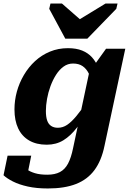

<svg xmlns="http://www.w3.org/2000/svg" viewBox="-47 -823 739 1088"><path d="M323 -604H448L612 -773L619 -803H551L364 -689L440 -684L304 -803H239L232 -773ZM367 17 461 -425 468 -427 554 -547H663L545 4Q528 87 488.5 140.5Q449 194 384 219.5Q319 245 224 245Q160 245 110.5 234Q61 223 26.5 205.5Q-8 188 -27 170L-4 59H130L104 188Q91 185 83 175Q75 165 71.5 152Q68 139 69 127Q70 115 75 109Q87 123 105 136.5Q123 150 151.5 158.5Q180 167 221 167Q264 167 292.5 152Q321 137 338.5 104Q356 71 367 17ZM526 -368 476 -344Q469 -380 456 -406.5Q443 -433 421.5 -448Q400 -463 367 -463Q337 -463 313 -445.5Q289 -428 270.5 -399Q252 -370 239 -334.5Q226 -299 219.5 -262.5Q213 -226 213 -194Q213 -162 220 -141Q227 -120 242.5 -109.5Q258 -99 281 -99Q309 -99 333.5 -115.5Q358 -132 385.5 -165Q413 -198 446 -247L463 -212Q425 -147 389 -100Q353 -53 312 -28Q271 -3 218 -3Q159 -3 118 -27Q77 -51 56 -95.5Q35 -140 35 -203Q35 -254 48.5 -303.5Q62 -353 88.5 -398Q115 -443 152 -477Q189 -511 236 -530.5Q283 -550 338 -550Q385 -550 418.5 -536.5Q452 -523 474.5 -498Q497 -473 509.5 -440Q522 -407 526 -368Z"/></svg>

Font: Roboto Serif 20pt
Style: Bold Italic
Weight: 700
Italic angle: -10°
Version: Version 1.007